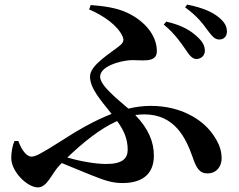

<svg xmlns="http://www.w3.org/2000/svg" viewBox="-20 -782 1040 836"><path d="M789 -565C805 -540 818 -526 834 -525C856 -525 872 -540 872 -561C872 -581 864 -598 843 -618C812 -649 772 -672 704 -688L693 -675C743 -634 770 -592 789 -565ZM884 -650C903 -625 915 -610 934 -610C955 -610 968 -623 968 -645C968 -668 957 -687 932 -707C904 -730 861 -749 795 -762L786 -750C843 -709 866 -674 884 -650ZM60 -168H43C34 -148 29 -119 29 -94C29 -34 99 34 145 34C186 34 206 -28 239 -62L249 -72L376 -20C432 2 465 15 514 15C605 15 650 -29 650 -104C650 -164 627 -221 569 -281C582 -283 595 -284 608 -284C741 -284 789 -181 818 -100C834 -52 848 -27 883 -27C926 -27 945 -61 945 -92C945 -129 933 -161 904 -201C858 -264 765 -321 637 -321C604 -321 572 -317 539 -309C485 -356 416 -410 416 -448C416 -493 500 -517 548 -520C594 -522 663 -505 663 -559C663 -629 609 -691 535 -726C489 -748 431 -756 375 -760L368 -741C434 -713 492 -670 513 -625C520 -609 520 -598 501 -583C461 -550 372 -499 372 -449C372 -398 416 -349 466 -286C388 -256 312 -211 241 -165C156 -111 134 -100 117 -100C97 -100 74 -127 60 -168ZM490 -255C519 -215 536 -178 536 -130C536 -93 514 -68 443 -68C395 -68 328 -80 273 -96C340 -160 414 -221 490 -255Z"/></svg>

Font: Noto Serif SC
Style: Bold
Weight: 700
Designer: Ryoko NISHIZUKA 西塚涼子 (kana & ideographs); Frank Grießhammer (Latin, Greek & Cyrillic); Wenlong ZHANG 张文龙 (bopomofo); San
Foundry: Adobe
Version: Version 2.001;hotconv 1.1.0;makeotfexe 2.6.0